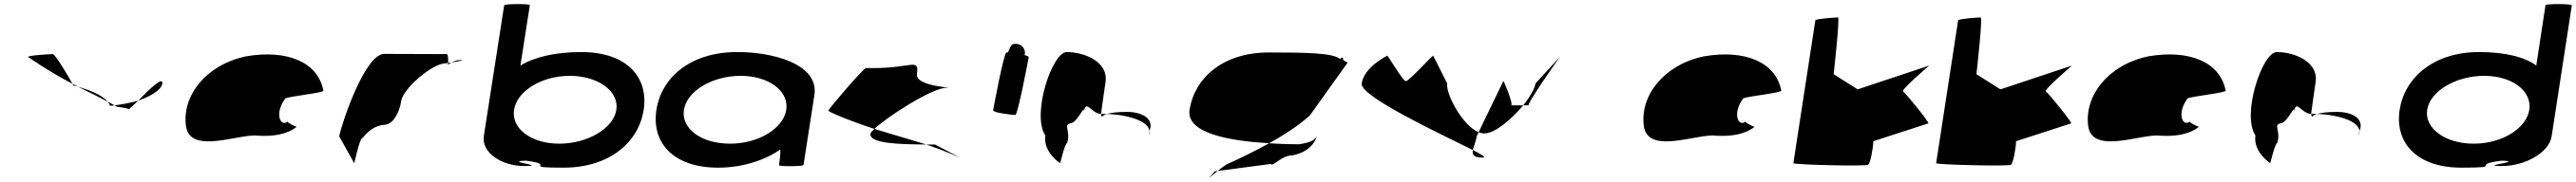

<svg xmlns="http://www.w3.org/2000/svg" viewBox="-20 -810 12538 888"><path d="M117 -532C117 -532 211 -465 333 -401C316 -432 249 -546 237 -546C227 -546 115 -540 117 -532ZM333 -401C334 -397 336 -394 336 -393C336 -393 346 -391 359 -387C350 -391 342 -397 333 -401ZM359 -387C417 -359 470 -332 504 -314C474 -351 398 -376 359 -387ZM504 -314C509 -308 514 -301 515 -294C522 -294 530 -295 538 -296C531 -300 519 -306 504 -314ZM538 -296C544 -292 549 -290 548 -290C534 -290 607 -284 606 -276C606 -276 628 -295 653 -319C615 -308 570 -300 538 -296ZM653 -319C709 -339 765 -369 770 -402C776 -442 702 -370 653 -319Z M885 -196C904 -52 1146 -160 1236 -148C1307 -144 1373 -152 1424 -191C1416 -193 1377 -212 1380 -217C1345 -188 1314 -257 1369 -330C1388 -340 1562 -358 1554 -368C1528 -506 1379 -570 1177 -535C980 -493 866 -341 885 -196ZM1380 -217V-218ZM1425 -192 1424 -191C1426 -191 1426 -191 1425 -190Z M1631 -145 1704 -14C1703 -6 1731 -135 1742 -135C1753 -142 1782 -194 1849 -201C1892 -201 1924 -258 1933 -318C1942 -378 2085 -501 2148 -501C2148 -501 2153 -502 2161 -503C2162 -520 2161 -546 2155 -546C2155 -546 1968 -547 1850 -547C1759 -547 1648 -225 1631 -145ZM2161 -503C2161 -498 2160 -494 2160 -491C2160 -494 2167 -500 2177 -505C2171 -504 2166 -504 2161 -503ZM2177 -505C2208 -510 2248 -517 2221 -517C2205 -517 2189 -511 2177 -505Z M2335 -146C2323 -66 2420 0 2532 0C2653 0 2423 -23 2541 -26C2696 -6 2508 8 2723 8C2949 8 3089 -118 3113 -274C3137 -430 3035 -556 2809 -556C2685 -556 2580 -532 2513 -490L2559 -785C2560 -792 2435 -792 2434 -784ZM2482 -274C2496 -366 2617 -440 2753 -440C2890 -440 2994 -366 2980 -274C2966 -184 2841 -109 2702 -109C2564 -109 2468 -184 2482 -274Z M3175 -274C3151 -118 3252 8 3476 8C3592 8 3703 -28 3777 -80C3782 -76 3772 -4 3772 -4C3771 3 3890 2 3891 -5L3944 -347C3967 -500 3734 -558 3562 -556C3338 -554 3199 -430 3175 -274ZM3309 -274C3323 -366 3447 -440 3585 -440C3722 -440 3821 -366 3807 -274C3793 -184 3673 -109 3534 -109C3391 -109 3295 -184 3309 -274Z M4012 -270C4011 -266 4099 -226 4236 -181C4300 -242 4518 -382 4588 -382C4652 -382 4433 -384 4443 -449C4455 -529 4417 -478 4236 -478H4195C4183 -478 4014 -280 4012 -270ZM4217 -158C4209 -109 4358 -106 4489 -105C4409 -129 4318 -156 4236 -181C4226 -171 4218 -163 4217 -158ZM4489 -105C4579 -74 4636 -48 4654 -40L4531 -105ZM4654 -40 4660 -37Z M4814 -272C4812 -260 4909 -249 4922 -249C4934 -249 4985 -518 4987 -530C4988 -534 4980 -538 4967 -541C4969 -548 4970 -556 4967 -564C4961 -588 4934 -602 4910 -594C4904 -594 4895 -578 4886 -554H4879C4866 -554 4816 -284 4814 -272Z M5068 -149C5056 -68 5140 -14 5140 -14C5139 -6 5163 -112 5174 -112C5193 -171 5154 -200 5189 -208C5225 -208 5263 -314 5255 -261C5266 -331 5290 -256 5339 -254C5343 -281 5351 -346 5361 -409C5376 -510 5256 -556 5172 -556C5101 -556 5000 -250 5068 -149ZM5339 -254C5340 -246 5342 -242 5344 -241C5343 -237 5343 -246 5368 -254ZM5368 -254C5475 -250 5598 -215 5571 -149L5574 -170C5600 -228 5543 -264 5466 -264C5414 -264 5386 -259 5368 -254Z M5770 -274C5752 -158 5972 -122 6157 -111C6235 -154 6305 -201 6355 -246L6539 -504C6546 -504 6515 -512 6517 -522C6519 -533 6511 -530 6502 -522C6471 -552 6334 -554 6155 -554C5931 -554 5794 -428 5770 -274ZM5893 26C5850 76 5858 62 5907 24ZM5907 24 6165 -10C6177 6 6215 -52 6271 -52C6314 -60 6370 -84 6390 -146C6379 -124 6352 -113 6301 -106C6273 -106 6220 -107 6157 -111C6087 -72 6014 -36 5950 -8C5932 4 5918 15 5907 24Z M6608 -403C6598 -340 6991 -157 7149 -78C7153 -97 7164 -120 7168 -146L7177 -165C7098 -197 7016 -353 7024 -403L6956 -538C6957 -546 6839 -414 6823 -414C6807 -414 6733 -546 6732 -538C6732 -538 6620 -484 6608 -403ZM7149 -78C7145 -56 7151 -41 7197 -41C7216 -41 7194 -55 7149 -78ZM7177 -165C7186 -161 7197 -159 7205 -159C7257 -159 7338 -229 7394 -296H7335C7349 -296 7298 -422 7297 -414ZM7394 -296H7421C7407 -296 7548 -499 7573 -533L7454 -403C7451 -381 7429 -339 7394 -296ZM7573 -533 7577 -538C7577 -538 7576 -537 7573 -533Z M7981 -196C8000 -52 8242 -160 8332 -148C8403 -144 8469 -152 8520 -191C8512 -193 8473 -212 8476 -217C8441 -188 8410 -257 8465 -330C8484 -340 8658 -358 8650 -368C8624 -506 8475 -570 8273 -535C8076 -493 7962 -341 7981 -196ZM8476 -217V-218ZM8521 -192 8520 -191C8522 -191 8522 -191 8521 -190Z M8709 -14C8708 -6 9060 2 9073 -6C9084 -13 9098 -91 9098 -121L9366 -208C9372 -213 9254 -357 9243 -364C9232 -372 9370 -490 9370 -490L9022 -374L8905 -448C8906 -456 8936 -725 8926 -725C8915 -725 8817 -718 8816 -711Z M9404 -14C9403 -6 9755 2 9768 -6C9779 -13 9793 -91 9793 -121L10061 -208C10067 -213 9949 -357 9938 -364C9927 -372 10065 -490 10065 -490L9717 -374L9600 -448C9601 -456 9631 -725 9621 -725C9610 -725 9512 -718 9511 -711Z M10144 -196C10163 -52 10405 -160 10495 -148C10566 -144 10632 -152 10683 -191C10675 -193 10636 -212 10639 -217C10604 -188 10573 -257 10628 -330C10647 -340 10821 -358 10813 -368C10787 -506 10638 -570 10436 -535C10239 -493 10125 -341 10144 -196ZM10639 -217V-218ZM10684 -192 10683 -191C10685 -191 10685 -191 10684 -190Z M10958 -149C10946 -68 11030 -14 11030 -14C11029 -6 11053 -112 11064 -112C11083 -171 11044 -200 11079 -208C11115 -208 11153 -314 11145 -261C11156 -331 11180 -256 11229 -254C11233 -281 11241 -346 11251 -409C11266 -510 11146 -556 11062 -556C10991 -556 10890 -250 10958 -149ZM11229 -254C11230 -246 11232 -242 11234 -241C11233 -237 11233 -246 11258 -254ZM11258 -254C11365 -250 11488 -215 11461 -149L11464 -170C11490 -228 11433 -264 11356 -264C11304 -264 11276 -259 11258 -254Z M11660 -274C11636 -118 11738 8 11961 8C12177 8 11995 -6 12156 -26C12275 -23 12035 0 12157 0C12272 0 12388 -66 12400 -146L12498 -784C12499 -792 12371 -792 12370 -785L12325 -490C12271 -532 12171 -556 12047 -556C11824 -556 11684 -430 11660 -274ZM11794 -274C11808 -366 11935 -440 12071 -440C12208 -440 12305 -366 12291 -274C12277 -184 12159 -109 12020 -109C11882 -109 11780 -184 11794 -274Z"/></svg>

Font: Ampere
Style: SCSuExtIta
Weight: 400
Version: Version 1